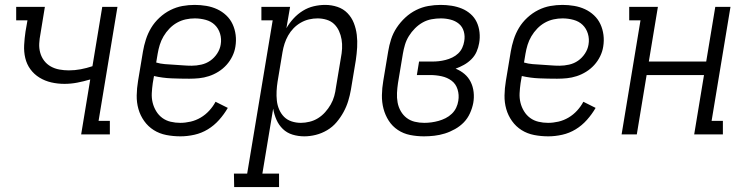

<svg xmlns="http://www.w3.org/2000/svg" viewBox="-20 -548 3040 783"><path d="M311 0 348 -224Q321 -216 295 -211Q269 -206 243 -206Q215 -206 189 -212Q163 -218 141 -231.5Q119 -245 104 -265.5Q89 -286 83 -311.5Q77 -337 78.5 -364.5Q80 -392 84 -419L92 -465H46V-520H163L145 -410Q141 -390 140 -370.5Q139 -351 144 -333Q149 -315 160 -300.5Q171 -286 187 -277Q203 -268 222 -264.5Q241 -261 261 -261Q285 -261 309 -265.5Q333 -270 357 -278L397 -520H459L382 -55H428V0Z M716 8Q686 8 658 2.5Q630 -3 607 -17.5Q584 -32 568 -54.5Q552 -77 544.5 -103.5Q537 -130 537.5 -159Q538 -188 543 -218L563 -338Q567 -362 575 -387Q583 -412 596.5 -434.5Q610 -457 630.5 -476Q651 -495 675 -507Q699 -519 724 -523.5Q749 -528 774 -528Q798 -528 821.5 -524Q845 -520 865.5 -510.5Q886 -501 902.5 -485.5Q919 -470 928.5 -449.5Q938 -429 941 -405.5Q944 -382 940 -358Q937 -338 927.5 -318.5Q918 -299 903.5 -283Q889 -267 870.5 -255.5Q852 -244 832 -237.5Q812 -231 792 -229Q772 -227 752 -227Q715 -227 679 -228.5Q643 -230 608 -238L603 -209Q600 -188 599 -168Q598 -148 602.5 -129.5Q607 -111 617 -94.5Q627 -78 642 -67Q657 -56 676 -51.5Q695 -47 715 -47Q736 -47 757.5 -52Q779 -57 798.5 -68.5Q818 -80 833.5 -97Q849 -114 859 -133L909 -108Q894 -82 873.5 -59Q853 -36 827.5 -20.5Q802 -5 773 1.5Q744 8 716 8ZM762 -280Q781 -280 801 -284.5Q821 -289 837.5 -300.5Q854 -312 865.5 -329.5Q877 -347 880 -366Q884 -389 877.5 -410.5Q871 -432 856 -446.5Q841 -461 819 -467Q797 -473 774 -473Q756 -473 737.5 -469Q719 -465 702 -455.5Q685 -446 671 -431.5Q657 -417 647 -400Q637 -383 631.5 -365Q626 -347 623 -329L617 -293Q634 -288 652.5 -286.5Q671 -285 689.5 -284Q708 -283 726 -281.5Q744 -280 762 -280Z M935 215 934 160H988L1092 -465H1046V-520H1163L1148 -433Q1160 -454 1177 -472.5Q1194 -491 1215 -504Q1236 -517 1259.5 -522.5Q1283 -528 1306 -528Q1332 -528 1356 -520Q1380 -512 1397 -494.5Q1414 -477 1423 -454Q1432 -431 1435 -406Q1438 -381 1436.5 -355Q1435 -329 1431 -302L1411 -182Q1407 -159 1400 -136Q1393 -113 1381 -91Q1369 -69 1352.5 -49.5Q1336 -30 1314 -17Q1292 -4 1268 2Q1244 8 1221 8Q1196 8 1173 1Q1150 -6 1133.5 -22Q1117 -38 1107.5 -59.5Q1098 -81 1094 -105L1050 160H1118V215ZM1207 -47Q1224 -47 1242.5 -51.5Q1261 -56 1277 -66Q1293 -76 1306 -90.5Q1319 -105 1328.5 -121.5Q1338 -138 1343 -156Q1348 -174 1350 -191L1370 -311Q1374 -331 1375 -350Q1376 -369 1373 -387Q1370 -405 1362.5 -421.5Q1355 -438 1342.5 -450Q1330 -462 1312 -467.5Q1294 -473 1275 -473Q1258 -473 1240.5 -469Q1223 -465 1206.5 -455.5Q1190 -446 1177 -432.5Q1164 -419 1155 -403Q1146 -387 1140.5 -370Q1135 -353 1132 -335L1112 -215Q1109 -196 1108 -176.5Q1107 -157 1109 -138Q1111 -119 1118.5 -101.5Q1126 -84 1138.5 -71.5Q1151 -59 1169 -53Q1187 -47 1207 -47Z M1709 8Q1680 8 1652.5 2.5Q1625 -3 1602.5 -18Q1580 -33 1565.5 -55.5Q1551 -78 1544 -104.5Q1537 -131 1537.5 -160Q1538 -189 1543 -218L1563 -338Q1567 -363 1575 -388Q1583 -413 1598 -435.5Q1613 -458 1633 -476.5Q1653 -495 1677 -507Q1701 -519 1726.5 -523.5Q1752 -528 1777 -528Q1800 -528 1822 -524.5Q1844 -521 1863.5 -513Q1883 -505 1899 -491Q1915 -477 1924 -458Q1933 -439 1935.5 -416.5Q1938 -394 1934 -372Q1931 -354 1923.5 -337Q1916 -320 1902.5 -306.5Q1889 -293 1872 -283.5Q1855 -274 1838 -268Q1858 -260 1874 -246.5Q1890 -233 1899.5 -214Q1909 -195 1911.5 -172.5Q1914 -150 1910 -128Q1906 -107 1896.5 -86Q1887 -65 1871.5 -49Q1856 -33 1835.5 -21.5Q1815 -10 1794 -3.5Q1773 3 1751.5 5.5Q1730 8 1709 8ZM1710 -47Q1725 -47 1739.5 -49Q1754 -51 1768.5 -55Q1783 -59 1797 -66Q1811 -73 1822.5 -84Q1834 -95 1840.5 -109Q1847 -123 1849 -137Q1853 -161 1846 -183.5Q1839 -206 1821.5 -219Q1804 -232 1781 -237Q1758 -242 1734 -242H1680L1689 -297H1743Q1757 -297 1770 -298.5Q1783 -300 1797 -303.5Q1811 -307 1824.5 -313.5Q1838 -320 1848.5 -330Q1859 -340 1865 -353Q1871 -366 1873 -379Q1877 -400 1871.5 -419.5Q1866 -439 1851.5 -451Q1837 -463 1817.5 -468Q1798 -473 1778 -473Q1759 -473 1740 -469.5Q1721 -466 1704 -456.5Q1687 -447 1672.5 -432.5Q1658 -418 1647.5 -401Q1637 -384 1631.5 -365.5Q1626 -347 1623 -329L1603 -209Q1600 -189 1599 -169Q1598 -149 1601.5 -130Q1605 -111 1614.5 -94.5Q1624 -78 1638.5 -67Q1653 -56 1671.5 -51.5Q1690 -47 1710 -47Z M2216 8Q2186 8 2158 2.5Q2130 -3 2107 -17.5Q2084 -32 2068 -54.5Q2052 -77 2044.5 -103.5Q2037 -130 2037.5 -159Q2038 -188 2043 -218L2063 -338Q2067 -362 2075 -387Q2083 -412 2096.5 -434.5Q2110 -457 2130.5 -476Q2151 -495 2175 -507Q2199 -519 2224 -523.5Q2249 -528 2274 -528Q2298 -528 2321.5 -524Q2345 -520 2365.5 -510.5Q2386 -501 2402.5 -485.5Q2419 -470 2428.5 -449.5Q2438 -429 2441 -405.5Q2444 -382 2440 -358Q2437 -338 2427.5 -318.5Q2418 -299 2403.5 -283Q2389 -267 2370.5 -255.5Q2352 -244 2332 -237.5Q2312 -231 2292 -229Q2272 -227 2252 -227Q2215 -227 2179 -228.5Q2143 -230 2108 -238L2103 -209Q2100 -188 2099 -168Q2098 -148 2102.5 -129.5Q2107 -111 2117 -94.5Q2127 -78 2142 -67Q2157 -56 2176 -51.5Q2195 -47 2215 -47Q2236 -47 2257.5 -52Q2279 -57 2298.5 -68.5Q2318 -80 2333.5 -97Q2349 -114 2359 -133L2409 -108Q2394 -82 2373.5 -59Q2353 -36 2327.5 -20.5Q2302 -5 2273 1.5Q2244 8 2216 8ZM2262 -280Q2281 -280 2301 -284.5Q2321 -289 2337.5 -300.5Q2354 -312 2365.5 -329.5Q2377 -347 2380 -366Q2384 -389 2377.5 -410.5Q2371 -432 2356 -446.5Q2341 -461 2319 -467Q2297 -473 2274 -473Q2256 -473 2237.5 -469Q2219 -465 2202 -455.5Q2185 -446 2171 -431.5Q2157 -417 2147 -400Q2137 -383 2131.5 -365Q2126 -347 2123 -329L2117 -293Q2134 -288 2152.5 -286.5Q2171 -285 2189.5 -284Q2208 -283 2226 -281.5Q2244 -280 2262 -280Z M2515 0 2592 -465H2546V-520H2663L2626 -297H2860L2897 -520H2959L2882 -55H2928V0H2811L2851 -242H2617L2577 0Z"/></svg>

Font: Iosevka Curly Slab Light
Style: Italic
Weight: 300
Italic angle: -9°
Monospace: yes
Designer: Belleve Invis
Foundry: Belleve Invis
Version: Version 22.1.2; ttfautohint (v1.8.4)